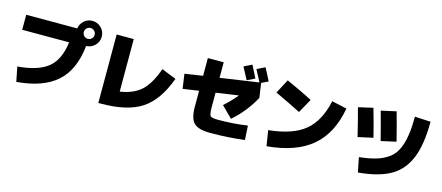

<svg xmlns="http://www.w3.org/2000/svg" viewBox="-57 -1506 5114 2222"><g transform="rotate(15 2500.0 -395.0)"><path d="M642 -540H80V-720H691Q699 -775 741 -812.5Q783 -850 840 -850Q902 -850 946 -806Q990 -762 990 -700Q990 -639 947 -595.5Q904 -552 843 -550Q813 -258 648.5 -111.5Q484 35 170 60L135 -115Q381 -135 498.5 -231.5Q616 -328 642 -540ZM886 -654Q905 -673 905 -700Q905 -727 886 -746Q867 -765 840 -765Q813 -765 794 -746Q775 -727 775 -700Q775 -673 794 -654Q813 -635 840 -635Q867 -635 886 -654Z M1765 -520 1940 -450Q1839 -174 1667 -62Q1495 50 1180 50H1150V-770H1355V-141Q1517 -165 1609 -250.5Q1701 -336 1765 -520Z M2900 25Q2703 50 2490 50Q2348 50 2294 -3Q2240 -56 2240 -200V-388L2050 -360L2025 -535L2240 -567V-780H2430V-594L2890 -662Q2847 -747 2816 -802L2912 -850Q2958 -766 2990 -700L2910 -662L2935 -490Q2892 -406 2825 -321.5Q2758 -237 2680 -170L2550 -300Q2635 -375 2699 -455L2430 -416V-240Q2430 -156 2446.5 -138Q2463 -120 2540 -120Q2719 -120 2890 -145ZM2833 -693 2740 -648Q2715 -698 2663 -793L2758 -840Q2789 -783 2833 -693Z M3515 -620 3420 -450Q3274 -524 3110 -600L3200 -770Q3362 -698 3515 -620ZM3760 -670 3940 -630Q3886 -323 3696.5 -162Q3507 -1 3160 30L3130 -155Q3416 -184 3561 -302.5Q3706 -421 3760 -670Z M4920 -735Q4920 -461 4852.5 -296.5Q4785 -132 4643.5 -51.5Q4502 29 4260 50L4225 -125Q4345 -138 4426.5 -162.5Q4508 -187 4569 -230.5Q4630 -274 4664 -344.5Q4698 -415 4714 -511Q4730 -607 4730 -745ZM4065 -680 4240 -720Q4291 -542 4330 -385L4150 -345Q4110 -514 4065 -680ZM4330 -710 4510 -750Q4551 -605 4600 -410L4420 -370Q4383 -518 4330 -710Z"/></g></svg>

Font: Mplus 1p Black
Style: Regular
Weight: 900
Version: Version 1.061